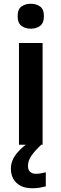

<svg xmlns="http://www.w3.org/2000/svg" viewBox="-20 -864 327 1023"><path d="M144 -844Q173 -844 193.5 -829.5Q214 -815 214 -778Q214 -741 193.5 -726Q173 -711 144 -711Q115 -711 94.5 -726Q74 -741 74 -778Q74 -815 94.5 -829.5Q115 -844 144 -844ZM207 -635V-93H81V-635ZM129 20Q129 41 140.5 51.5Q152 62 171 62Q187 62 200.5 59Q214 56 224 54V129Q208 133 191.5 136Q175 139 153 139Q98 139 68 110.5Q38 82 38 34Q38 -9 69.5 -47Q101 -85 141 -109L200 -93Q166 -61 147.5 -34.5Q129 -8 129 20Z"/></svg>

Font: Noto Sans Telugu UI SemiBold
Style: Regular
Weight: 600
Designer: Jelle Bosma - Monotype Design Team
Foundry: Monotype Imaging Inc.
Version: Version 2.005; ttfautohint (v1.8.4.7-5d5b)